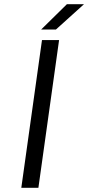

<svg xmlns="http://www.w3.org/2000/svg" viewBox="-20 -890 418 910"><path d="M81 0 179 -700H260L162 0ZM175 -750 297 -870H378L245 -750Z"/></svg>

Font: Fivo Sans Modern
Style: Italic
Weight: 400
Designer: Alexander Slobzheninov
Foundry: Alexander Slobzheninov
Version: 1.0